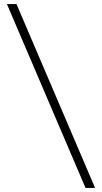

<svg xmlns="http://www.w3.org/2000/svg" viewBox="-20 -779 499 943"><path d="M400 144 14 -759H61L447 144Z"/></svg>

Font: SUSE ExtraLight
Style: Regular
Weight: 250
Designer: Rene Bieder
Foundry: SUSE
Version: Version 1.000